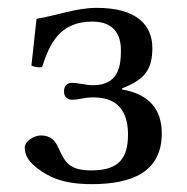

<svg xmlns="http://www.w3.org/2000/svg" viewBox="-20 -459 476 489"><path d="M43 -83C43 -61 56 -45 77 -29C102 -11 135 10 214 10C314 10 392 -20 392 -119C392 -179 361.5 -219 291 -231V-234C351.5 -257 368 -285 368 -337C368 -395 328 -439 227 -439C173.5 -439 127 -420 73 -411L60 -292C68.1 -288.4 77.6 -286.5 87 -288C106 -346 131 -404 215 -404C270 -404 288 -371 288 -331C288 -289.5 281 -242 217 -242C198 -242 181 -248 162 -248C153 -248 143 -242 143 -226C143 -210 154 -205 163 -205C182 -205 193 -211 218 -211C292 -211 306 -160 306 -116C306 -57 283.5 -25 213 -25C156 -25 145.5 -46 129 -82C120.6 -100.4 110 -114 84 -114C66 -114 43 -99 43 -83Z"/></svg>

Font: Libertinus Math
Style: Regular
Weight: 400
Designer: Philipp H. Poll
Foundry: Khaled Hosny
Version: Version 6.2